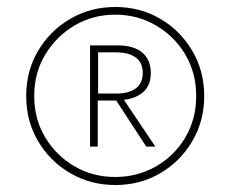

<svg xmlns="http://www.w3.org/2000/svg" viewBox="-20 -723 661 550"><path d="M310 -193Q240 -193 182 -226.5Q124 -260 89.5 -318Q55 -376 55 -448Q55 -520 89.5 -578Q124 -636 182 -669.5Q240 -703 310 -703Q381 -703 438.5 -669.5Q496 -636 530.5 -578Q565 -520 565 -448Q565 -376 530.5 -318Q496 -260 438.5 -226.5Q381 -193 310 -193ZM310 -216Q374 -216 427 -246.5Q480 -277 511 -329.5Q542 -382 542 -448Q542 -514 511 -566.5Q480 -619 427 -650Q374 -681 310 -681Q246 -681 193.5 -650Q141 -619 109.5 -566.5Q78 -514 78 -448Q78 -382 109.5 -329.5Q141 -277 193.5 -246.5Q246 -216 310 -216ZM238 -303V-593H316Q364 -593 388 -572Q412 -551 412 -514Q412 -479 391 -460Q370 -441 335 -437L425 -303H399L313 -435H260V-303ZM261 -455H314Q348 -455 368.5 -469.5Q389 -484 389 -514Q389 -544 368.5 -558.5Q348 -573 314 -573H261Z"/></svg>

Font: Hanken Grotesk ExtraLight
Style: Italic
Weight: 250
Italic angle: -8°
Designer: Alfredo Marco Pradil
Foundry: Hanken Design Co.
Version: Version 3.013